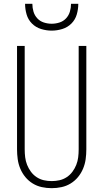

<svg xmlns="http://www.w3.org/2000/svg" viewBox="-20 -975 540 1003"><path d="M250 8Q224 8 198.5 2.5Q173 -3 151 -16.5Q129 -30 112.5 -50Q96 -70 86 -94Q76 -118 72.5 -143.5Q69 -169 69 -195V-735H109V-195Q109 -174 111.5 -153.5Q114 -133 121.5 -114Q129 -95 141.5 -78Q154 -61 171.5 -49.5Q189 -38 209 -33.5Q229 -29 250 -29Q271 -29 291 -33.5Q311 -38 328.5 -49.5Q346 -61 358.5 -78Q371 -95 378.5 -114Q386 -133 388.5 -153.5Q391 -174 391 -195V-735H431V-195Q431 -169 427.5 -143.5Q424 -118 414 -94Q404 -70 387.5 -50Q371 -30 349 -16.5Q327 -3 301.5 2.5Q276 8 250 8ZM250 -815Q222 -815 194.5 -823.5Q167 -832 147 -852Q127 -872 119 -899.5Q111 -927 111 -955H149Q149 -934 155 -914Q161 -894 175 -879Q189 -864 209 -857.5Q229 -851 250 -851Q271 -851 291 -857.5Q311 -864 325 -879Q339 -894 345 -914Q351 -934 351 -955H389Q389 -927 381 -899.5Q373 -872 353 -852Q333 -832 305.5 -823.5Q278 -815 250 -815Z"/></svg>

Font: Iosevka Term Curly Extralight
Style: Regular
Weight: 200
Designer: Belleve Invis
Foundry: Belleve Invis
Version: Version 32.3.0